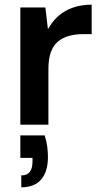

<svg xmlns="http://www.w3.org/2000/svg" viewBox="-20 -533 435 821"><path d="M67 0V-501H174L185 -408Q203 -441 229.5 -464.5Q256 -488 292 -500.5Q328 -513 372 -513V-387H333Q302 -387 275 -379.5Q248 -372 228 -355.5Q208 -339 197.5 -310Q187 -281 187 -238V0ZM71 268V217Q96 217 107.5 202Q119 187 119 157V142H67V46H171Q179 70 182 94Q185 118 185 138Q185 201 156 234.5Q127 268 71 268Z"/></svg>

Font: DM Sans 17pt SemiBold
Style: Regular
Weight: 600
Version: Version 4.004;gftools[0.9.30]